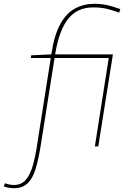

<svg xmlns="http://www.w3.org/2000/svg" viewBox="-110 -770 683 1010"><path d="M-36 220Q-63 220 -90 211L-84 194Q-59 203 -37 203Q3 203 26.5 175Q50 147 63.5 98Q77 49 86 -13L157 -465H52L54 -479L160 -484Q175 -585 207 -643Q239 -701 285 -725.5Q331 -750 388 -750Q421 -750 452 -743.5Q483 -737 523 -722L517 -704Q479 -717 450 -724Q421 -731 380 -731Q297 -731 249 -671.5Q201 -612 180 -484H484L407 0H389L462 -465H177L106 -16Q94 64 78 116.5Q62 169 35 194.5Q8 220 -36 220Z"/></svg>

Font: Georama Extended Thin
Style: Italic
Weight: 100
Width: 7
Italic angle: -9°
Designer: Jean-Baptiste Levee
Foundry: Production Type
Version: Version 1.000